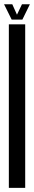

<svg xmlns="http://www.w3.org/2000/svg" viewBox="-26 -902 164 922"><path d="M16.5 0H95V-785H16.5ZM30 -808H81.5L117.5 -881.5H79.5L55.5 -831.5L33 -881.5H-6.5Z"/></svg>

Font: Anybody UltraCondensed
Style: Regular
Weight: 400
Width: 1
Version: Version 1.113;gftools[0.9.25]